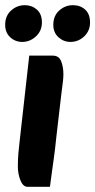

<svg xmlns="http://www.w3.org/2000/svg" viewBox="-27 -706 368 742"><path d="M80 16Q62 16 52 -9Q42 -34 42 -63Q42 -91 44 -113.5Q46 -136 50 -170L86 -491H177Q201 -491 209.5 -469Q218 -447 218 -419Q218 -405 216 -389.5Q214 -374 210 -342L191 -179Q186 -129 181 -94Q176 -59 172.5 -33Q169 -7 166 16ZM245 -544Q219 -544 199 -562Q179 -580 179 -610Q179 -645 202 -665.5Q225 -686 255 -686Q283 -686 302 -669Q321 -652 321 -619Q321 -587 298.5 -565.5Q276 -544 245 -544ZM59 -544Q32 -544 12.5 -562Q-7 -580 -7 -610Q-7 -645 16 -665.5Q39 -686 69 -686Q96 -686 115.5 -669Q135 -652 135 -619Q135 -587 112 -565.5Q89 -544 59 -544Z"/></svg>

Font: Alkatra SemiBold
Style: Regular
Weight: 600
Designer: Suman Bhandary
Version: Version 1.100;gftools[0.9.22]